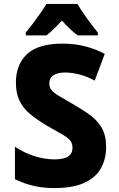

<svg xmlns="http://www.w3.org/2000/svg" viewBox="-20 -947 603 977"><path d="M256 10Q204 10 156.5 0Q109 -10 56 -35V-200Q109 -166 159.5 -151Q210 -136 257 -136Q305 -136 327 -151Q349 -166 349 -195Q349 -219 335 -234.5Q321 -250 292.5 -265.5Q264 -281 221 -306Q169 -337 133.5 -366.5Q98 -396 79.5 -434Q61 -472 61 -527Q61 -619 118 -672Q175 -725 298 -725Q362 -725 414.5 -711Q467 -697 513 -673L462 -537Q418 -560 380.5 -569Q343 -578 312 -578Q274 -578 252.5 -564.5Q231 -551 231 -521Q231 -503 241.5 -489.5Q252 -476 278 -460Q304 -444 350 -418Q401 -389 439 -361Q477 -333 498.5 -295Q520 -257 520 -199Q520 -139 494 -91.5Q468 -44 410 -17Q352 10 256 10ZM111 -781Q126 -799 146.5 -826Q167 -853 186 -880.5Q205 -908 216 -927H374Q393 -894 421.5 -855Q450 -816 478 -781V-767H375Q356 -781 336.5 -799.5Q317 -818 295 -842Q271 -817 252.5 -798.5Q234 -780 216 -767H111Z"/></svg>

Font: Noto Sans Mono SemiCondensed Black
Style: Regular
Weight: 900
Width: 4
Designer: Monotype Design Team
Foundry: Monotype Imaging Inc.
Version: Version 2.014; ttfautohint (v1.8.4.7-5d5b)